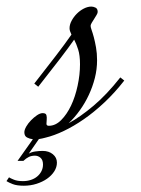

<svg xmlns="http://www.w3.org/2000/svg" viewBox="-166 -430 436 593"><path d="M-90.8 -21.5Q-90.8 -28.8 -85 -39.1Q-79.1 -49.3 -70.3 -58.3Q-61.5 -67.4 -51.8 -74Q-42 -80.6 -34.2 -80.6Q-24.4 -80.6 -22.7 -74.5Q-21 -68.4 -21.7 -61Q-22.5 -53.7 -22.5 -47.6Q-22.5 -41.5 -15.1 -41.5Q5.4 -41.5 22.9 -59.1Q40.5 -76.7 53.5 -104Q66.4 -131.3 73.7 -165.3Q81.1 -199.2 81.1 -231.4Q81.1 -259.3 75.4 -277.1Q69.8 -294.9 63 -307.6Q46.4 -283.7 19.8 -249Q-6.8 -214.4 -47.9 -162.1L-60.1 -171.9Q-21 -221.7 6.8 -258.1Q34.7 -294.4 54.7 -323.2Q52.2 -328.6 50.5 -333.3Q48.8 -337.9 48.8 -342.8Q48.8 -354 55.2 -366Q61.5 -377.9 71.3 -387.7Q81.1 -397.5 93 -403.6Q105 -409.7 116.2 -409.7Q122.1 -409.7 128.9 -406.5Q135.7 -403.3 135.7 -393.1Q135.7 -389.6 132.3 -383.8Q128.9 -377.9 124.8 -371.6Q120.6 -365.2 117.2 -359.4Q113.8 -353.5 113.8 -350.1Q113.8 -346.2 116.9 -337.4Q120.1 -328.6 123.8 -314.9Q127.4 -301.3 130.6 -283.4Q133.8 -265.6 133.8 -243.7Q133.8 -216.3 127 -189.2Q120.1 -162.1 108.4 -137Q96.7 -111.8 80.6 -89.4Q64.5 -66.9 45.9 -49.3Q82.5 -69.3 123 -103.5Q163.6 -137.7 205.6 -190.9L217.8 -181.2Q188.5 -143.6 156.7 -113.8Q125 -84 93.3 -62Q61.5 -40 31.2 -25.6Q1 -11.2 -25.4 -4.9Q-35.6 -2 -45.9 -0.5L-77.1 44.4Q-68.8 39.6 -57.1 37.8Q-45.4 36.1 -34.2 36.1Q-15.1 36.1 -2.7 46.4Q9.8 56.6 9.8 72.3Q9.8 86.4 1.5 99.4Q-6.8 112.3 -20.8 122.1Q-34.7 131.8 -53.2 137.7Q-71.8 143.6 -92.3 143.6Q-113.8 143.6 -126.5 138.7Q-139.2 133.8 -146 129.4L-138.2 117.7Q-133.8 120.6 -123 125Q-112.3 129.4 -95.2 129.4Q-82 129.4 -70.8 125.7Q-59.6 122.1 -51.3 115.2Q-43 108.4 -38.1 98.9Q-33.2 89.4 -33.2 78.1Q-33.2 64 -40.8 57.4Q-48.3 50.8 -58.1 50.8Q-68.8 50.8 -76.9 54.7Q-85 58.6 -93.8 66.9H-111.8L-64.5 0Q-74.2 -1 -82.5 -5.4Q-90.8 -9.8 -90.8 -21.5Z"/></svg>

Font: Dynalight
Style: Regular
Weight: 400
Version: Version 1.000